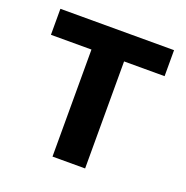

<svg xmlns="http://www.w3.org/2000/svg" viewBox="-100 -615 686 708"><g transform="rotate(20 243.0 -261.0)"><path d="M179 -420H20V-522H466V-420H307V0H179Z"/></g></svg>

Font: IBMPlexSans-SemiBold
Style: Regular
Weight: 600
Designer: Mike Abbink, Paul van der Laan, Pieter van Rosmalen
Foundry: Bold Monday
Version: Version 3.1